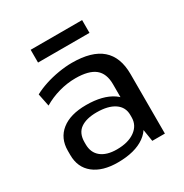

<svg xmlns="http://www.w3.org/2000/svg" viewBox="-167 -839 933 976"><g transform="rotate(-30 300.0 -351.0)"><path d="M423 -182V-349Q423 -412 386.5 -441.5Q350 -471 272 -471Q224 -471 175.5 -457.5Q127 -444 85 -419L70 -493Q99 -509 137 -521.5Q175 -534 217 -541Q259 -548 296 -548Q412 -548 469 -498.5Q526 -449 526 -349V0H452ZM246 8Q157 8 106 -32.5Q55 -73 55 -146V-171Q55 -244 106.5 -285Q158 -326 251 -326Q349 -326 406 -287Q463 -248 463 -175V-149Q463 -75 405.5 -33.5Q348 8 246 8ZM275 -52Q342 -52 381.5 -80.5Q421 -109 421 -156V-170Q421 -216 383.5 -241.5Q346 -267 279 -267Q218 -267 184 -243Q150 -219 150 -166V-154Q150 -105 183 -78.5Q216 -52 275 -52ZM450 -710V-635H148V-710Z"/></g></svg>

Font: Pathway Extreme 28pt Medium
Style: Regular
Weight: 500
Designer: Eduardo Rodriguez Tunni
Foundry: Eduardo Rodriguez Tunni
Version: Version 1.001;gftools[0.9.26]